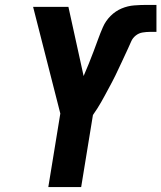

<svg xmlns="http://www.w3.org/2000/svg" viewBox="-20 -763 658 783"><path d="M177 0 226 -300 115 -735H259L321 -453Q332 -478 342 -503Q352 -528 361.5 -553Q371 -578 380 -603Q389 -628 400 -653Q411 -678 431 -698Q451 -718 476 -728.5Q501 -739 527.5 -741Q554 -743 579 -743H618V-633H591Q577 -633 561.5 -630.5Q546 -628 533.5 -618Q521 -608 515 -594Q509 -580 502.5 -566Q496 -552 489.5 -538Q483 -524 476.5 -510Q470 -496 463.5 -482.5Q457 -469 450.5 -455Q444 -441 436.5 -427.5Q429 -414 422 -400.5Q415 -387 407.5 -373.5Q400 -360 392.5 -346.5Q385 -333 376.5 -320Q368 -307 359 -294L311 0Z"/></svg>

Font: Iosevka Aile Extrabold Oblique
Style: Regular
Weight: 800
Italic angle: -9°
Designer: Belleve Invis
Foundry: Belleve Invis
Version: Version 31.1.0; ttfautohint (v1.8.4)